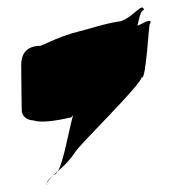

<svg xmlns="http://www.w3.org/2000/svg" viewBox="-20 -539 451 507"><path d="M104 -56C103 -53 103 -52 105 -52C104 -53 104 -54 104 -56ZM36 -367C36 -367 37 -226 38 -243C40 -232 50 -222 68 -221C90 -214 128 -220 168 -229C170 -231 171 -233 173 -235C161 -192 148 -113 133 -87C154 -105 168 -121 179 -138C189 -156 354 -317 354 -335C366 -323 373 -484 376 -476C380 -484 377 -486 366 -482C360 -479 352 -475 343 -471C348 -496 354 -515 360 -512C358 -536 332 -494 299 -483C260 -478 214 -462 170 -451C134 -440 115 -430 87 -418C53 -418 36 -400 36 -367ZM104 -56C106 -60 112 -68 122 -78C126 -77 129 -81 133 -87C116 -72 105 -64 104 -56Z"/></svg>

Font: Arrow
Style: Regular
Weight: 400
Version: Version 0.23